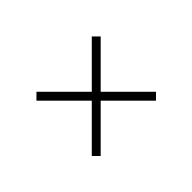

<svg xmlns="http://www.w3.org/2000/svg" viewBox="-53 -619 427 427"><g transform="rotate(-45 161.0 -405.0)"><path d="M74 -304 60 -318 147 -405 60 -492 74 -506 161 -419 248 -506 262 -492 175 -405 262 -318 248 -304 161 -391Z"/></g></svg>

Font: Big Shoulders Stencil Thin
Style: Regular
Weight: 100
Designer: Patric King
Foundry: XO Type Co
Version: Version 2.001